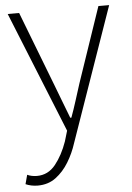

<svg xmlns="http://www.w3.org/2000/svg" viewBox="-54 -571 588 854"><g transform="rotate(-5 239.5 -144.0)"><path d="M80 242Q65 242 51 239Q37 236 26 231L37 190Q45 194 56.5 196.5Q68 199 80 199Q130 199 163 158Q196 117 217 57L231 10L13 -530H64L193 -195Q206 -161 221 -121.5Q236 -82 250 -46H255Q268 -81 280.5 -121Q293 -161 304 -195L418 -530H466L257 68Q243 112 219 151.5Q195 191 161 216.5Q127 242 80 242Z"/></g></svg>

Font: Noto Sans JP ExtraLight
Style: Regular
Weight: 250
Designer: Ryoko NISHIZUKA  (kana, bopomofo & ideographs); Paul D. Hunt (Latin, Greek & Cyrillic); Sandoll Communications , Soo-you
Foundry: Adobe
Version: Version 2.004-H2;hotconv 1.0.118;makeotfexe 2.5.65603